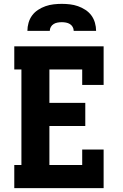

<svg xmlns="http://www.w3.org/2000/svg" viewBox="-20 -975 640 995"><path d="M54 0V-120H91V-615H54V-735H517V-535H406V-615H236V-442H422V-322H236V-120H406V-200H517V0ZM122 -815Q122 -836 128 -857Q134 -878 146.5 -895Q159 -912 177.5 -924Q196 -936 216 -943Q236 -950 257.5 -952.5Q279 -955 300 -955Q321 -955 342.5 -952.5Q364 -950 384 -943Q404 -936 422.5 -924Q441 -912 453.5 -895Q466 -878 472 -857Q478 -836 478 -815H362Q362 -826 356.5 -835.5Q351 -845 342 -850.5Q333 -856 322 -858Q311 -860 300 -860Q289 -860 278 -858Q267 -856 258 -850.5Q249 -845 243.5 -835.5Q238 -826 238 -815Z"/></svg>

Font: Iosevka Slab Heavy Extended
Style: Regular
Weight: 900
Width: 7
Monospace: yes
Designer: Belleve Invis
Foundry: Belleve Invis
Version: Version 11.1.0; ttfautohint (v1.8.3)